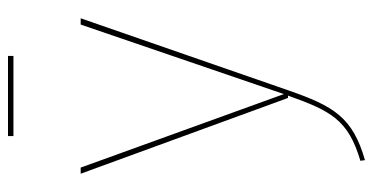

<svg xmlns="http://www.w3.org/2000/svg" viewBox="-246 -494 932 480"><g transform="rotate(-90 220.0 -254.0)"><path d="M320.1 -686.4V-700H119.9V-686.4ZM414.3 -518.3H398.6L224.8 -10.3L41 -518.3H25.7L215.1 0H221C182.8 106.9 160.8 150.6 58 181L59.7 192.4C167.1 161.6 194.7 114.1 234.1 0.9Z"/></g></svg>

Font: Fira Sans Hair
Style: Regular
Weight: 100
Designer: bBox Type GmbH & Carrois Corporate GbR & Edenspiekermann AG
Foundry: bBox Type GmbH & Carrois Corporate GbR & Edenspiekermann AG
Version: Version 4.300;PS 004.300;hotconv 1.0.88;makeotf.lib2.5.64775